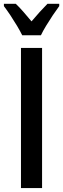

<svg xmlns="http://www.w3.org/2000/svg" viewBox="-38 -958 322 978"><path d="M68.8 0V-713.9H176.3V0ZM75.2 -778.3Q64.9 -799.3 49.1 -825.9Q33.2 -852.5 15.4 -879.4Q-2.4 -906.2 -18.1 -926.8V-938.5H42.5Q60.1 -921.9 80.8 -898.2Q101.6 -874.5 122.6 -849.1Q146.5 -877.4 164.1 -896.7Q181.6 -916 203.6 -938.5H263.7V-926.8Q249 -907.2 231.4 -880.9Q213.9 -854.5 197.3 -827.4Q180.7 -800.3 170.4 -778.3Z"/></svg>

Font: Open Sans Condensed SemiBold
Style: Regular
Weight: 600
Width: 3
Designer: Monotype Design Team
Foundry: Monotype Imaging Inc.
Version: Version 3.000; ttfautohint (v1.8.4)